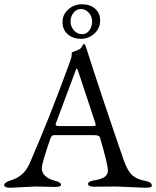

<svg xmlns="http://www.w3.org/2000/svg" viewBox="-22 -884 739 909"><path d="M366.7 -722.2Q388.7 -722.2 401.4 -740.7Q414.1 -759.3 414.1 -782.7Q414.1 -806.2 398.4 -823.7Q382.8 -841.3 361.3 -841.3Q339.8 -841.3 325.7 -823.2Q312 -805.2 312 -781.7Q312 -758.3 328.1 -740.2Q344.2 -722.2 366.7 -722.2ZM428.2 -842.8Q452.1 -822.3 452.1 -786.1Q452.1 -750 424.8 -725.1Q397.5 -700.2 360.4 -700.2Q323.7 -700.2 298.8 -721.7Q273.9 -743.2 273.9 -779.3Q273.9 -815.4 301.3 -839.4Q328.1 -863.8 366.2 -863.8Q404.3 -863.8 428.2 -842.8ZM241.2 -293.9Q241.2 -287.1 262.2 -287.1H417Q431.2 -287.1 431.2 -292Q431.2 -293.9 429.2 -301.8L350.1 -541Q344.7 -559.1 341.8 -559.1Q338.9 -559.1 333 -542L243.2 -301.8Q241.2 -295.9 241.2 -293.9ZM30.8 -30.8Q90.8 -48.8 117.2 -107.9Q213.4 -328.1 304.2 -578.1Q317.4 -611.3 317.4 -624Q317.4 -636.7 317.9 -636.2Q354 -648.4 359.9 -655.3Q366.2 -662.1 369.1 -668.9Q372.1 -675.8 376 -675.8Q379.9 -675.8 384.8 -662.1Q459 -429.2 563 -127.9Q582 -73.2 605 -53.7Q627.9 -34.2 662.6 -28.3Q697.3 -22.5 696.8 -4.9Q696.8 4.9 668 4.9L528.8 -1L423.8 0Q395 0 395 -13.2Q395 -26.4 428.2 -30.8Q489.3 -40.5 488.8 -76.2Q488.8 -106 451.2 -232.9Q448.2 -244.1 423.8 -244.1H232.9Q221.7 -244.1 215.8 -226.1Q175.8 -109.9 175.8 -87.9Q175.8 -65.9 192.4 -50.8Q209 -35.6 237.8 -28.3Q266.6 -21 267.1 -9.8Q267.1 1.5 237.8 1L147 -1L26.9 4.9Q-2 4.9 -2 -7.8Q-2 -20.5 30.8 -30.8Z"/></svg>

Font: EBGaramond
Style: Regular
Weight: 400
Version: Version 000.012g